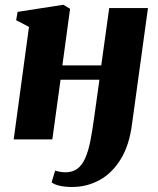

<svg xmlns="http://www.w3.org/2000/svg" viewBox="-20 -570 645 785"><path d="M520 -64.5Q509 23.5 473.5 81Q438 138.5 386.5 166.5Q335 194.5 275 194.5Q244.5 194.5 222.8 189.2Q201 184 191 175.5L205.5 127.5Q213.5 130.5 226.5 132.5Q239.5 134.5 246.5 134.5Q277 134.5 296.8 119.5Q316.5 104.5 329 75.5Q341.5 46.5 349.5 5.8Q357.5 -35 364.5 -86L386.5 -244H227.5L194 0H36L98.5 -460L46 -487.5L52 -521.5L239 -550.5L266.5 -534L235 -302.5H394L426.5 -537H585Z"/></svg>

Font: Merriweather 60pt Black
Style: Italic
Weight: 900
Italic angle: -7.8°
Version: Version 2.101